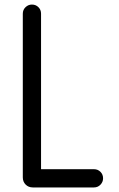

<svg xmlns="http://www.w3.org/2000/svg" viewBox="-20 -828 522 842"><path d="M392 -86Q409 -86 420.5 -74.5Q432 -63 432 -46Q432 -30 420.5 -18Q409 -6 392 -6H124Q105 -6 92.5 -18.5Q80 -31 80 -50V-768Q80 -785 92 -796.5Q104 -808 120 -808Q137 -808 148.5 -796.5Q160 -785 160 -768V-86Z"/></svg>

Font: Tsukimi Rounded Medium
Style: Regular
Weight: 500
Designer: Takashi Funayama
Foundry: Takashi Funayama
Version: Version 1.032; ttfautohint (v1.8.3)